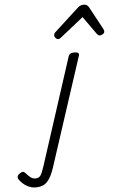

<svg xmlns="http://www.w3.org/2000/svg" viewBox="-323 -888 834 1330"><g transform="rotate(-5 94.0 -223.0)"><path d="M-131 393Q-162 393 -192 375.5Q-222 358 -240 332Q-250 321 -248.5 309.5Q-247 298 -234 289Q-222 279 -212 278Q-202 277 -192 288Q-174 309 -159.5 320Q-145 331 -126 331Q-103 331 -91.5 315.5Q-80 300 -65 254L177 -493Q181 -504 190.5 -509.5Q200 -515 219 -515Q236 -515 243.5 -509.5Q251 -504 248 -492L5 253Q-13 311 -33 341.5Q-53 372 -76 382.5Q-99 393 -131 393ZM116 -617Q105 -617 97 -626Q89 -635 89 -644Q89 -652 92 -657Q95 -662 99 -666L268 -821Q279 -832 290 -835.5Q301 -839 313 -839Q323 -839 331.5 -834Q340 -829 346 -819L432 -660Q435 -655 436 -650.5Q437 -646 437 -641Q437 -631 425.5 -624Q414 -617 405 -617Q397 -617 392.5 -621Q388 -625 384 -630L296 -754L140 -630Q134 -625 128 -621Q122 -617 116 -617Z"/></g></svg>

Font: Playwrite DK Loopet Light
Style: Regular
Weight: 300
Version: Version 1.003